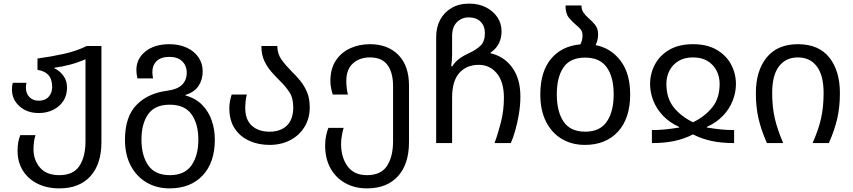

<svg xmlns="http://www.w3.org/2000/svg" viewBox="-20 -790 4712 1060"><path d="M308 250Q239 250 187 224Q135 198 106 151.5Q77 105 77 43Q77 14 81 -6.5Q85 -27 92 -44H176Q165 -11 165 35Q165 93 200.5 135Q236 177 308 177Q385 177 418.5 126Q452 75 452 -10V-463Q414 -446 370 -434Q326 -422 280 -416V-413Q309 -400 329.5 -372.5Q350 -345 350 -306Q350 -264 329.5 -232.5Q309 -201 273.5 -183.5Q238 -166 194 -166Q129 -166 87.5 -203.5Q46 -241 46 -296Q46 -305 47 -314.5Q48 -324 51 -333H126Q123 -318 123 -306Q123 -274 142.5 -254Q162 -234 194 -234Q229 -234 248.5 -255.5Q268 -277 268 -309Q268 -354 246.5 -376.5Q225 -399 187 -404V-467Q262 -477 332 -492.5Q402 -508 459 -536H540V-6Q540 116 479 183Q418 250 308 250Z M916 250Q845 250 789.5 217.5Q734 185 702 125Q670 65 670 -19Q670 -144 732.5 -209.5Q795 -275 903 -289Q961 -297 986 -323Q1011 -349 1011 -388Q1011 -427 986 -451.5Q961 -476 915 -476Q869 -476 845 -453Q821 -430 821 -390Q821 -383 822.5 -374.5Q824 -366 825 -357H739Q733 -381 733 -404Q733 -466 783 -506Q833 -546 915 -546Q969 -546 1010.5 -527Q1052 -508 1075.5 -474Q1099 -440 1099 -396Q1099 -350 1076 -315.5Q1053 -281 1004 -266V-263Q1061 -247 1096.5 -210.5Q1132 -174 1149 -124.5Q1166 -75 1166 -19Q1166 107 1099 178.5Q1032 250 916 250ZM918 177Q999 177 1037 123Q1075 69 1075 -19Q1075 -107 1037 -159.5Q999 -212 917 -212Q835 -212 798 -159.5Q761 -107 761 -19Q761 69 798.5 123Q836 177 918 177Z M1468 10Q1406 10 1355.5 -13Q1305 -36 1275.5 -81Q1246 -126 1246 -193Q1246 -215 1250.5 -235.5Q1255 -256 1259 -268H1343Q1339 -255 1336.5 -235.5Q1334 -216 1334 -193Q1334 -129 1370.5 -96Q1407 -63 1468 -63Q1529 -63 1564 -97Q1599 -131 1599 -198Q1599 -250 1577 -282.5Q1555 -315 1526 -343Q1502 -367 1478.5 -393.5Q1455 -420 1439 -454.5Q1423 -489 1423 -536H1511Q1511 -493 1534.5 -460.5Q1558 -428 1589 -397Q1614 -373 1637 -345Q1660 -317 1675 -281.5Q1690 -246 1690 -198Q1690 -136 1661 -89Q1632 -42 1582 -16Q1532 10 1468 10Z M2006 250Q1938 250 1885.5 220.5Q1833 191 1804 138Q1775 85 1775 13Q1775 -16 1780.5 -41.5Q1786 -67 1793 -84H1877Q1872 -68 1867.5 -42.5Q1863 -17 1863 5Q1863 78 1898.5 127.5Q1934 177 2006 177Q2083 177 2116.5 126Q2150 75 2150 -10V-314Q2150 -390 2119 -431.5Q2088 -473 2023 -473Q1965 -473 1928.5 -440Q1892 -407 1892 -343Q1892 -321 1894.5 -301.5Q1897 -282 1901 -268H1817Q1813 -280 1808.5 -300.5Q1804 -321 1804 -343Q1804 -410 1833.5 -455Q1863 -500 1912.5 -523Q1962 -546 2023 -546Q2121 -546 2179.5 -486.5Q2238 -427 2238 -318V-6Q2238 116 2177 183Q2116 250 2006 250Z M2388 0V-586Q2388 -639 2410 -680.5Q2432 -722 2473 -746Q2514 -770 2571 -770Q2622 -770 2662 -750Q2702 -730 2725.5 -695.5Q2749 -661 2749 -616Q2749 -582 2735 -552Q2721 -522 2688 -499V-496Q2763 -479 2808 -417Q2853 -355 2853 -257Q2853 -209 2844.5 -159Q2836 -109 2824 -67.5Q2812 -26 2800 0H2710Q2728 -47 2745 -113Q2762 -179 2762 -250Q2762 -338 2723 -385Q2684 -432 2623 -432Q2556 -432 2516 -387.5Q2476 -343 2476 -251V0ZM2471 -424H2477Q2490 -445 2510 -461.5Q2530 -478 2564 -494Q2608 -514 2632.5 -537.5Q2657 -561 2657 -607Q2657 -647 2633 -670.5Q2609 -694 2568 -694Q2529 -694 2502.5 -667.5Q2476 -641 2476 -591V-489Q2476 -459 2471 -424Z M3268 -541Q3354 -524 3406.5 -454Q3459 -384 3459 -269Q3459 -136 3391.5 -63Q3324 10 3209 10Q3138 10 3082.5 -22.5Q3027 -55 2995 -117.5Q2963 -180 2963 -269Q2963 -394 3022 -465Q3081 -536 3184 -545Q3189 -554 3192.5 -566.5Q3196 -579 3196 -595Q3196 -614 3186.5 -626.5Q3177 -639 3163 -650Q3142 -667 3122 -690.5Q3102 -714 3102 -760H3190Q3190 -737 3201 -721Q3212 -705 3228 -691Q3248 -674 3265 -653.5Q3282 -633 3282 -601Q3282 -567 3268 -541ZM3211 -63Q3292 -63 3330 -118.5Q3368 -174 3368 -269Q3368 -364 3330 -418Q3292 -472 3210 -472Q3128 -472 3091 -418Q3054 -364 3054 -269Q3054 -174 3091.5 -118.5Q3129 -63 3211 -63Z M3579 0V-72Q3619 -72 3653 -75.5Q3687 -79 3730 -86V-89Q3677 -113 3641 -150.5Q3605 -188 3587 -234Q3569 -280 3569 -326Q3569 -383 3595.5 -433.5Q3622 -484 3675 -515Q3728 -546 3806 -546Q3884 -546 3937 -515Q3990 -484 4016.5 -433.5Q4043 -383 4043 -326Q4043 -280 4025 -234Q4007 -188 3971 -150.5Q3935 -113 3882 -89V-86Q3926 -79 3959.5 -75.5Q3993 -72 4033 -72V0Q3964 0 3909.5 -11.5Q3855 -23 3806 -48Q3757 -23 3702.5 -11.5Q3648 0 3579 0ZM3806 -115Q3872 -147 3912.5 -197.5Q3953 -248 3953 -327Q3953 -367 3936 -400Q3919 -433 3886.5 -453Q3854 -473 3806 -473Q3758 -473 3725.5 -453Q3693 -433 3676 -400Q3659 -367 3659 -327Q3659 -248 3699.5 -197.5Q3740 -147 3806 -115Z M4214 0Q4183 -70 4168 -134Q4153 -198 4153 -276Q4153 -399 4212.5 -472.5Q4272 -546 4385 -546Q4500 -546 4558.5 -472.5Q4617 -399 4617 -276Q4617 -198 4602 -134Q4587 -70 4556 0H4466Q4498 -71 4512.5 -134.5Q4527 -198 4527 -277Q4527 -374 4489.5 -423.5Q4452 -473 4385 -473Q4318 -473 4280.5 -423.5Q4243 -374 4243 -277Q4243 -198 4258 -134.5Q4273 -71 4304 0Z"/></svg>

Font: Noto Sans Living
Style: Regular
Weight: 400
Designer: Monotype Design Team
Foundry: Monotype Imaging Inc.
Version: Version 2.013; ttfautohint (v1.8.4.7-5d5b)